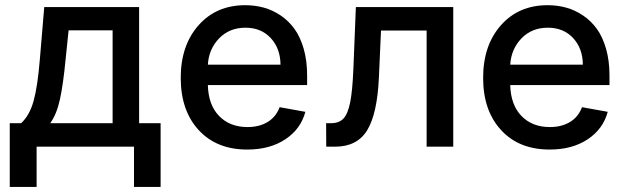

<svg xmlns="http://www.w3.org/2000/svg" viewBox="-20 -573 2447 750"><path d="M18.1 157.2V-91.8H62.5Q95.2 -121.6 111.1 -178.2Q127 -234.9 135.7 -341.8L152.8 -545.4H523.4V-91.8H607.4V157.2H503.4V0H123V157.2ZM176.3 -91.8H419.9V-454.6H248L236.3 -341.8Q227.1 -245.1 214.4 -186Q201.7 -127 176.3 -91.8Z M945.8 11.2Q826.2 11.2 756.1 -64.9Q686 -141.1 686 -269Q686 -395.5 755.4 -474.1Q824.7 -552.7 938 -552.7Q976.1 -552.7 1010.5 -543.2Q1044.9 -533.7 1076.2 -512.7Q1107.4 -491.7 1130.1 -460.4Q1152.8 -429.2 1166.3 -382.6Q1179.7 -335.9 1179.7 -278.3V-240.7H792Q793.9 -163.1 835.9 -119.9Q877.9 -76.7 946.8 -76.7Q992.7 -76.7 1025.4 -96.4Q1058.1 -116.2 1072.3 -154.3L1172.9 -136.2Q1154.8 -68.8 1094.5 -28.8Q1034.2 11.2 945.8 11.2ZM792 -320.3H1075.7Q1075.2 -383.8 1037.6 -424.3Q1000 -464.8 939 -464.8Q876 -464.8 835.7 -422.9Q795.4 -380.9 792 -320.3Z M1254.4 0 1253.9 -91.8H1273.4Q1304.7 -91.8 1321.8 -110.1Q1338.9 -128.4 1347.9 -173.3Q1356.9 -218.3 1360.4 -304.2L1370.1 -545.4H1750.5V0H1646.5V-453.6H1468.3L1460 -268.6Q1453.6 -129.4 1414.6 -64.7Q1375.5 0 1288.6 0Z M2127 11.2Q2007.3 11.2 1937.3 -64.9Q1867.2 -141.1 1867.2 -269Q1867.2 -395.5 1936.5 -474.1Q2005.9 -552.7 2119.1 -552.7Q2157.2 -552.7 2191.7 -543.2Q2226.1 -533.7 2257.3 -512.7Q2288.6 -491.7 2311.3 -460.4Q2334 -429.2 2347.4 -382.6Q2360.8 -335.9 2360.8 -278.3V-240.7H1973.1Q1975.1 -163.1 2017.1 -119.9Q2059.1 -76.7 2127.9 -76.7Q2173.8 -76.7 2206.5 -96.4Q2239.3 -116.2 2253.4 -154.3L2354 -136.2Q2335.9 -68.8 2275.6 -28.8Q2215.3 11.2 2127 11.2ZM1973.1 -320.3H2256.8Q2256.3 -383.8 2218.8 -424.3Q2181.2 -464.8 2120.1 -464.8Q2057.1 -464.8 2016.8 -422.9Q1976.6 -380.9 1973.1 -320.3Z"/></svg>

Font: Karasuma Gothic
Style: Regular
Weight: 500
Designer: Rasmus Andersson / Ryoko Nishizuka
Foundry: Genbu
Version: Version 1.00